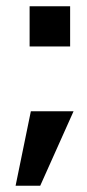

<svg xmlns="http://www.w3.org/2000/svg" viewBox="-20 -486 280 616"><path d="M75 -337H205V-466H75ZM30 110H109L216 -129H79Z"/></svg>

Font: FREAK Grotesk Next
Style: Bold
Weight: 700
Width: 3
Designer: La Scuola Open Source
Foundry: La Scuola Open Source
Version: Version 1.000;PS 1.0;hotconv 1.0.72;makeotf.lib2.5.5900